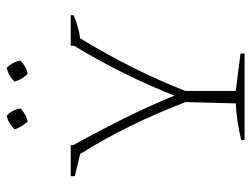

<svg xmlns="http://www.w3.org/2000/svg" viewBox="-108 -638 746 570"><g transform="rotate(-90 265.0 -353.0)"><path d="M134 0V-10Q164 -17 191 -21Q218 -25 243 -26L247 -175Q214 -261 176 -338.5Q138 -416 93 -488L27 -504V-516H119V-509Q163 -429 200 -354.5Q237 -280 266 -208Q293 -277 330 -352.5Q367 -428 414 -506V-516H505V-508Q473 -493 436 -488Q390 -412 351 -334.5Q312 -257 280 -176V-26L391 -12V0ZM207 -706Q225 -688 228 -665Q221 -658 210.5 -652Q200 -646 189 -644Q182 -652 175.5 -662Q169 -672 166 -683Q174 -691 184.5 -697.5Q195 -704 207 -706ZM349 -706Q357 -698 363 -687Q369 -676 370 -665Q363 -658 352.5 -652Q342 -646 331 -644Q314 -659 308 -683Q325 -701 349 -706Z"/></g></svg>

Font: Piazzolla SC Thin
Style: Regular
Weight: 100
Designer: Juan Pablo del Peral
Foundry: Huerta Tipografica
Version: Version 1.330